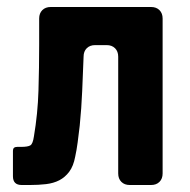

<svg xmlns="http://www.w3.org/2000/svg" viewBox="-20 -529 544 549"><path d="M17 -25V-98Q17 -109 29 -109H40Q60 -109 67 -113.5Q74 -118 77 -139Q88 -204 90 -270Q92 -336 92 -402V-476Q92 -491 101 -500Q110 -509 125 -509H412Q427 -509 436 -500Q445 -491 445 -476V-33Q445 -18 436 -9Q427 0 412 0H351Q336 0 327 -9Q318 -18 318 -33V-367Q318 -382 309 -391Q300 -400 285 -400H252Q237 -400 228 -391Q219 -382 219 -367Q217 -317 215 -268.5Q213 -220 208 -170Q205 -144 202 -121.5Q199 -99 195 -81Q190 -54 178 -38Q166 -22 149.5 -13.5Q133 -5 111.5 -2.5Q90 0 66 0H42Q17 0 17 -25Z"/></svg>

Font: Higure Gothic Black
Style: Regular
Weight: 900
Designer: Yoshimichi Ohira
Foundry: Positype
Version: Version 1.000